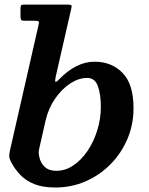

<svg xmlns="http://www.w3.org/2000/svg" viewBox="-20 -800 647 834"><path d="M150 -122Q148 -130.5 148.2 -138.5Q148.5 -146.5 150.5 -155L178 -276.5Q190.5 -330 219.5 -371.8Q248.5 -413.5 285.2 -437.5Q322 -461.5 358.5 -461.5Q392.5 -461.5 405.2 -425.8Q418 -390 418 -336Q418 -283.5 402.5 -233.8Q387 -184 360 -144.2Q333 -104.5 298.2 -81.2Q263.5 -58 224.5 -58Q192 -58 173.5 -75.8Q155 -93.5 150 -122ZM23.5 -147.5Q19.5 -130 20.2 -120Q21 -110 28.5 -95.5Q44.5 -65 68.5 -40Q92.5 -15 129.2 -0.2Q166 14.5 220 14.5Q290 14.5 351.5 -12.2Q413 -39 460 -86.5Q507 -134 533.5 -196.5Q560 -259 560 -330Q560 -435 512.2 -483.5Q464.5 -532 391 -532Q349.5 -532 310.8 -512Q272 -492 238.5 -457Q223.5 -441.5 220.8 -445Q218 -448.5 222 -467L289.5 -762.5Q292.5 -774 289.8 -777Q287 -780 272.5 -780H83.5Q74 -780 71.5 -776.5Q69 -773 69 -762.5V-730.5Q69 -720.5 71.2 -715.2Q73.5 -710 84.5 -710H128.5Q146 -710 148.2 -706.5Q150.5 -703 147 -689.5Z"/></svg>

Font: Besley SemiBold
Style: Italic
Weight: 600
Italic angle: -13°
Designer: Owen Earl
Foundry: indestructible type*
Version: Version 2.001